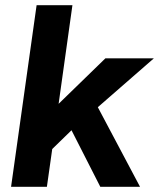

<svg xmlns="http://www.w3.org/2000/svg" viewBox="-20 -717 610 737"><path d="M365 0H517.5L355.5 -305.5L570.5 -493H384.5L205 -318.5L258 -697H120.5L22.5 0H160L180.5 -145L254.5 -217Z"/></svg>

Font: HK Grotesk ExtraBold
Style: Italic
Weight: 800
Italic angle: -16°
Designer: Alfredo Marco Pradil
Foundry: Hanken Design Co.
Version: Version 3.001;FEAKit 1.0